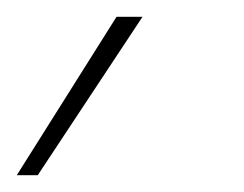

<svg xmlns="http://www.w3.org/2000/svg" viewBox="-41 -64 291 229"><path d="M98 -44H129L4 145H-21Z"/></svg>

Font: Prompt Thin
Style: Italic
Weight: 250
Italic angle: -12°
Designer: Katatrad Team
Foundry: CadsonDemak
Version: Version 1.001